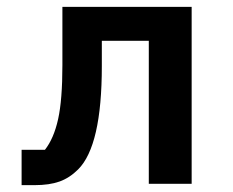

<svg xmlns="http://www.w3.org/2000/svg" viewBox="-20 -536 680 560"><path d="M43 -99H111Q137 -132 149.5 -188.5Q162 -245 162 -346V-516H539V0H414V-417H277V-343Q277 -111 208 -42Q183 -17 153.5 -6.5Q124 4 81 4H43Z"/></svg>

Font: Writer SemiBold
Style: Regular
Weight: 600
Monospace: yes
Designer: Mike Abbink, Paul van der Laan, Pieter van Rosmalen
Foundry: Bold Monday
Version: Version 2.001 2020